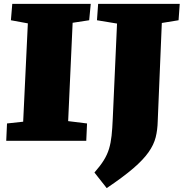

<svg xmlns="http://www.w3.org/2000/svg" viewBox="-20 -723 944 986"><path d="M123 -603 36 -619 43 -703H446L438 -619L353 -606L330 -101L427 -89L423 0H12L16 -89L99 -98ZM581 -602 478 -619 484 -703H903L897 -619L811 -605L790 -101Q789 -56 779.5 -18Q770 20 743 58.5Q716 97 665 141Q614 185 528 243L465 163Q495 129 513 100Q531 71 540 41Q549 11 553 -26Q557 -63 559 -112Z"/></svg>

Font: Literata 18pt Black
Style: Italic
Weight: 900
Italic angle: -2°
Designer: Latin by Veronika Burian and Jose Scaglione. Greek by Irene Vlachou. Cyrillic by Vera Evstafieva
Foundry: TypeTogether
Version: Version 3.103;gftools[0.9.29]